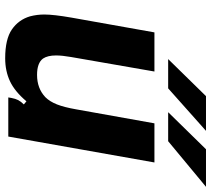

<svg xmlns="http://www.w3.org/2000/svg" viewBox="-57 -746 815 741"><g transform="rotate(90 350.5 -375.5)"><path d="M43 -84Q36 -111 36 -139Q36 -175 48 -244L105 -564H256L200 -242Q194 -208 194 -184Q194 -152 206 -134Q223 -111 269 -111Q321 -111 355 -143Q372 -160 383 -188Q394 -216 402 -262L456 -564H607L507 0H356L358 -12Q361 -28 366.5 -38.5Q372 -49 383 -60L371 -70Q333 -25 293.5 -6.5Q254 12 205 12Q131 12 93.5 -14Q56 -40 43 -84ZM321 -617H208L351 -763H485ZM525 -617H413L556 -763H701Z"/></g></svg>

Font: Open Sauce Sans ExBold Italic
Style: Regular
Weight: 800
Italic angle: -10°
Designer: Alfredo Marco Pradil
Foundry: Creative Sauce Fz LLC
Version: Version 1.477